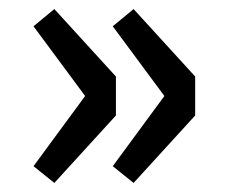

<svg xmlns="http://www.w3.org/2000/svg" viewBox="-20 -464 498 424"><path d="M100 -60 236 -209V-295L100 -444L54 -406L168 -252L54 -97ZM275 -60 411 -209V-295L275 -444L229 -406L343 -252L229 -97Z"/></svg>

Font: Source Sans Pro Semibold
Style: Regular
Weight: 600
Designer: Paul D. Hunt
Foundry: Adobe Systems Incorporated
Version: Version 3.006;hotconv 1.0.111;makeotfexe 2.5.65597